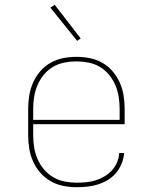

<svg xmlns="http://www.w3.org/2000/svg" viewBox="-20 -776 640 804"><path d="M301 8Q273 8 245 2.5Q217 -3 192.5 -17Q168 -31 149 -52.5Q130 -74 118.5 -100Q107 -126 102.5 -154Q98 -182 98 -210V-320Q98 -348 102.5 -376Q107 -404 118.5 -430Q130 -456 148.5 -477.5Q167 -499 191.5 -513Q216 -527 244 -532.5Q272 -538 300 -538Q328 -538 356 -532.5Q384 -527 408.5 -513Q433 -499 451.5 -477.5Q470 -456 481.5 -430Q493 -404 497.5 -376Q502 -348 502 -320V-256H119V-210Q119 -184 123 -159Q127 -134 137 -110.5Q147 -87 164 -67Q181 -47 203 -34Q225 -21 250.5 -16Q276 -11 301 -11Q321 -11 341.5 -13Q362 -15 381 -21Q400 -27 417.5 -37.5Q435 -48 448.5 -62.5Q462 -77 470 -96Q478 -115 479 -135H500Q498 -113 489.5 -91.5Q481 -70 466.5 -52.5Q452 -35 432.5 -23Q413 -11 391 -4Q369 3 346.5 5.5Q324 8 301 8ZM119 -274H481V-320Q481 -345 477 -370.5Q473 -396 463 -419.5Q453 -443 436.5 -463Q420 -483 398 -496Q376 -509 350.5 -514Q325 -519 300 -519Q275 -519 249.5 -514Q224 -509 202 -496Q180 -483 163.5 -463Q147 -443 137 -419.5Q127 -396 123 -370.5Q119 -345 119 -320ZM303 -605 191 -744 209 -756 318 -615Z"/></svg>

Font: Iosevka Curly Slab ThEx
Style: Regular
Weight: 100
Width: 7
Monospace: yes
Designer: Belleve Invis
Foundry: Belleve Invis
Version: Version 11.1.0; ttfautohint (v1.8.3)